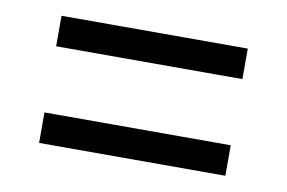

<svg xmlns="http://www.w3.org/2000/svg" viewBox="-43 -512 602 403"><g transform="rotate(10 258.0 -310.5)"><path d="M456.5 -175.5H59.5V-240.5H456.5ZM456.5 -381.5H59.5V-446.5H456.5Z"/></g></svg>

Font: Anek Kannada
Style: Regular
Weight: 400
Version: Version 1.003